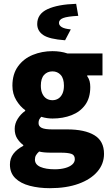

<svg xmlns="http://www.w3.org/2000/svg" viewBox="-20 -778 580 1006"><path d="M241 208Q184 208 136 195.5Q88 183 60 155.5Q32 128 32 84Q32 52 50 28Q68 4 102 -14V-18Q83 -32 70 -52.5Q57 -73 57 -103Q57 -130 72.5 -155Q88 -180 112 -197V-201Q86 -219 65.5 -252.5Q45 -286 45 -329Q45 -390 74.5 -430.5Q104 -471 152 -490.5Q200 -510 255 -510Q276 -510 296 -507Q316 -504 333 -498H517V-383H437V-379Q446 -366 449.5 -352.5Q453 -339 453 -322Q453 -265 426.5 -228.5Q400 -192 355 -174.5Q310 -157 255 -157Q242 -157 227.5 -159Q213 -161 196 -166Q189 -158 185.5 -151.5Q182 -145 182 -133Q182 -116 198.5 -108Q215 -100 254 -100H332Q424 -100 474.5 -69.5Q525 -39 525 28Q525 81 490 121.5Q455 162 391.5 185Q328 208 241 208ZM255 -253Q272 -253 285.5 -261.5Q299 -270 307 -287Q315 -304 315 -329Q315 -367 298 -385.5Q281 -404 255 -404Q228 -404 211 -385.5Q194 -367 194 -329Q194 -304 202 -287Q210 -270 223.5 -261.5Q237 -253 255 -253ZM267 109Q297 109 321 102.5Q345 96 358.5 84Q372 72 372 56Q372 34 353.5 28Q335 22 301 22H256Q228 22 212.5 20.5Q197 19 185 16Q174 26 168.5 35.5Q163 45 163 58Q163 84 191.5 96.5Q220 109 267 109ZM321 -567Q238 -573 206.5 -594.5Q175 -616 175 -652Q175 -705 229 -730Q283 -755 379 -758L390 -695Q333 -692 311 -683.5Q289 -675 289 -658Q289 -645 303.5 -636Q318 -627 351 -624Z"/></svg>

Font: Source Sans 3 ExtraLight ExtraBold
Style: Regular
Weight: 800
Version: Version 3.052;hotconv 1.1.0;makeotfexe 2.6.0